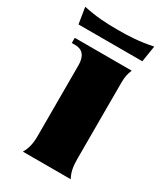

<svg xmlns="http://www.w3.org/2000/svg" viewBox="-168 -700 667 771"><g transform="rotate(30 166.0 -314.5)"><path d="M68 0H290C277 -23 272 -48 272 -84V-437C272 -464 276 -482 284 -500H20V-476H36C70 -476 88 -454 88 -412V-84C88 -48 82 -24 68 0ZM-6 -629 6 -554H302L314 -629C252 -616 205 -614 154 -614C97 -614 57 -616 -6 -629Z"/></g></svg>

Font: Sinistre Bold
Style: Regular
Weight: 900
Designer: Jules Durand
Foundry: Collletttivo
Version: Version 69.420;Glyphs 3.2 (3217)